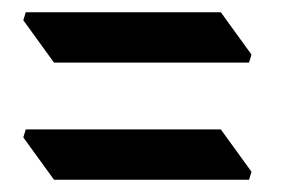

<svg xmlns="http://www.w3.org/2000/svg" viewBox="-20 -452 463 313"><path d="M340 -432 390 -363 386 -350H68L18 -419L22 -432ZM340 -241 390 -172 386 -159H68L18 -228L22 -241Z"/></svg>

Font: Jaini
Style: Regular
Weight: 400
Designer: Girish Dalvi, Maithili Shingre
Foundry: Ek Type
Version: Version 1.001;PS 1.000;hotconv 16.6.51;makeotf.lib2.5.65220